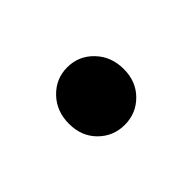

<svg xmlns="http://www.w3.org/2000/svg" viewBox="-42 -259 382 382"><g transform="rotate(-45 149.0 -68.0)"><path d="M148.9 13.2Q116.7 13.2 94.2 -9.3Q71.8 -31.7 71.8 -66.9Q71.8 -102.1 94.2 -125.5Q116.7 -148.9 148.9 -148.9Q181.2 -148.9 203.6 -125.5Q226.1 -102.1 226.1 -66.9Q226.1 -31.7 203.6 -9.3Q181.2 13.2 148.9 13.2Z"/></g></svg>

Font: `nÑOS CN Medium
Style: Regular
Weight: 500
Designer: Ryoko NISHIZUKA ?XZm?[P (kana & ideographs); Paul D. Hunt (Latin, Greek & Cyrillic); Wenlong ZHANG _ e??? (bopomofo); Sa
Foundry: Adobe Systems Incorporated
Version: Version 1.004 June 21, 2023